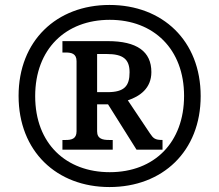

<svg xmlns="http://www.w3.org/2000/svg" viewBox="-20 -745 885 775"><path d="M422 10C636 10 790 -134 790 -357C790 -581 636 -725 422 -725C208 -725 55 -580 55 -358C55 -134 209 10 422 10ZM423 -50C248 -50 122 -164 122 -357C122 -547 245 -665 423 -665C601 -665 723 -546 723 -358C723 -171 604 -50 423 -50ZM232 -141H435V-180H421C395 -180 372 -184 372 -215V-324H416L531 -141H636V-180C606 -180 599 -186 585 -207L496 -340C544 -356 591 -388 591 -454C591 -537 533 -579 415 -579H232V-533H245C268 -533 289 -529 289 -498V-215C289 -184 268 -180 245 -180H232ZM414 -373H372V-527H411C477 -527 503 -506 503 -453C503 -398 482 -373 414 -373Z"/></svg>

Font: Noto Serif Malayalam Black
Style: Regular
Weight: 900
Designer: Indian type Foundry, Jelle Bosma, Monotype Design Team
Foundry: Monotype Imaging Inc.
Version: Version 2.104